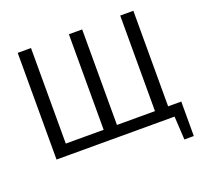

<svg xmlns="http://www.w3.org/2000/svg" viewBox="-141 -853 1233 1167"><g transform="rotate(-20 476.0 -269.5)"><path d="M173 -690V0H87V-690ZM920 -72V0H165L164 -72ZM504 -690V0H418V-690ZM835 -690V0H750V-690ZM920 -7V151H859L850 -7Z"/></g></svg>

Font: Exo 2
Style: Regular
Weight: 400
Designer: Natanael Gama
Foundry: Natanael Gama
Version: Version 2.010